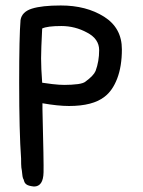

<svg xmlns="http://www.w3.org/2000/svg" viewBox="-20 -681 521 701"><path d="M58 -69Q60 -59 61 -47.5Q62 -36 64 -30Q66 -28 68 -20Q70 -12 77.5 -7Q85 -2 104 0Q138 0 139 -52Q140 -83 135 -283V-304Q192 -294 232 -294Q319 -294 362 -328Q391 -350 408 -394.5Q425 -439 425 -501Q425 -579 360 -620Q295 -661 202 -661Q133 -661 96.5 -649.5Q60 -638 55 -608Q50 -550 50 -380Q50 -199 57 -102Q57 -79 58 -69ZM204 -586Q254 -586 298 -562Q342 -539 342 -498Q342 -457 329 -422Q322 -405 292 -383Q285 -377 265 -374Q241 -371 215 -371Q197 -371 171 -374L134 -379Q130 -433 130 -468Q130 -499 134 -577Q153 -586 204 -586Z"/></svg>

Font: Patrick Hand SC
Style: Regular
Weight: 400
Designer: Patrick Wagesreiter
Foundry: Patrick Wagesreiter
Version: Version 2.001; ttfautohint (v1.8.2)